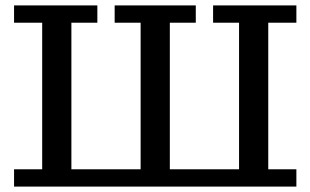

<svg xmlns="http://www.w3.org/2000/svg" viewBox="-20 -690 1148 710"><path d="M768 -606V-670H1076V-606H972V-64H1076V0H32V-64H136V-606H32V-670H340V-606H244V-64H500V-606H404V-670H704V-606H608V-64H864V-606Z"/></svg>

Font: Source Serif 4 Caption
Style: Regular
Weight: 400
Designer: Frank Grießhammer
Foundry: Adobe Systems Incorporated
Version: Version 4.004;hotconv 1.0.117;makeotfexe 2.5.65602